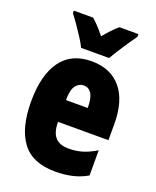

<svg xmlns="http://www.w3.org/2000/svg" viewBox="-144 -851 770 945"><g transform="rotate(20 241.0 -378.0)"><path d="M246 -562Q345 -562 400 -497Q455 -432 455 -310V-225H191Q191 -170 214 -144.5Q237 -119 285 -119Q323 -119 356 -129Q389 -139 427 -162V-30Q391 -9 350 0.5Q309 10 261 10Q141 10 86.5 -63Q32 -136 32 -274Q32 -413 86 -487.5Q140 -562 246 -562ZM250 -437Q225 -437 208 -415Q191 -393 191 -339H305Q305 -392 290 -414.5Q275 -437 250 -437ZM173 -606Q165 -624 147 -652Q129 -680 109.5 -708Q90 -736 77 -752V-766H178Q193 -753 210 -735Q227 -717 246 -693Q286 -742 316 -766H415V-752Q401 -733 383 -706Q365 -679 348 -652.5Q331 -626 320 -606Z"/></g></svg>

Font: Noto Sans Gurmukhi ExtraCondensed Black
Style: Regular
Weight: 900
Width: 2
Designer: Jelle Bosma - Monotype Design Team
Foundry: Monotype Imaging Inc.
Version: Version 2.004; ttfautohint (v1.8.4.7-5d5b)